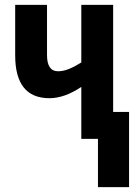

<svg xmlns="http://www.w3.org/2000/svg" viewBox="-20 -567 562 784"><path d="M442 -547V-110H507V197H380V0H312V-212Q243 -166 182 -166Q42 -166 42 -341V-547H172V-342Q172 -276 217 -276Q239 -276 263 -286Q287 -296 312 -312V-547Z"/></svg>

Font: Noto Sans ExtraCondensed
Style: Bold
Weight: 700
Width: 2
Designer: Monotype Design Team
Foundry: Monotype Imaging Inc.
Version: Version 2.013; ttfautohint (v1.8.4.7-5d5b)